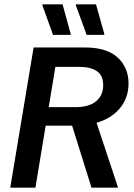

<svg xmlns="http://www.w3.org/2000/svg" viewBox="-20 -870 619 890"><path d="M27.5 0 135.8 -650H372.5Q475 -650 525.4 -603.3Q575.8 -556.7 575.8 -483.3Q575.8 -416.7 536.2 -368.8Q496.7 -320.8 427.5 -300.8L525.8 -5V0H404.2L314.2 -287.5H191.7L144.2 0ZM205.8 -373.3H329.2Q393.3 -373.3 425.8 -400.8Q458.3 -428.3 458.3 -475Q458.3 -520.8 428.8 -540.4Q399.2 -560 349.2 -560H236.7ZM225.8 -708.3 176.7 -845V-850H270L307.5 -713.3V-708.3ZM381.7 -708.3 331.7 -845V-850H425L463.3 -713.3V-708.3Z"/></svg>

Font: Familjen Grotesk Medium
Style: Italic
Weight: 500
Italic angle: -9.46201°
Designer: Anders Wikstroem, Jonas Baeckman, Matilda Gysing, Kristian Moeller
Foundry: Familjen STHLM AB
Version: Version 2.002; ttfautohint (v1.8.4.7-5d5b)